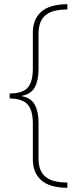

<svg xmlns="http://www.w3.org/2000/svg" viewBox="-20 -734 377 912"><path d="M300 158Q218 158 177 123Q136 88 136 23V-148Q136 -210 111 -238Q86 -266 26 -266V-290Q86 -290 111 -317Q136 -344 136 -408V-579Q136 -644 177 -679Q218 -714 300 -714V-689Q229 -689 196 -661.5Q163 -634 163 -573V-404Q163 -353 145.5 -320Q128 -287 84 -279V-277Q128 -269 145.5 -236Q163 -203 163 -152V20Q163 78 196 105.5Q229 133 300 133Z"/></svg>

Font: Noto Sans Thai Looped UI Thin
Style: Regular
Weight: 100
Designer: Cadson Demak Team
Foundry: Cadson Demak Co., Ltd.
Version: Version 1.000; ttfautohint (v1.8.4.7-5d5b)